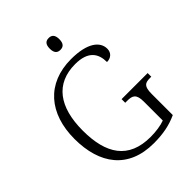

<svg xmlns="http://www.w3.org/2000/svg" viewBox="-255 -1049 1193 1193"><g transform="rotate(-45 341.0 -452.5)"><path d="M388 -811C412 -811 430 -823 430 -863C430 -903 412 -915 388 -915C364 -915 346 -903 346 -863C346 -823 364 -811 388 -811ZM388 10C472 10 534 -3 595 -31V-215C595 -284 614 -294 658 -294H669V-326H440V-294H457C503 -294 527 -284 527 -217V-51C496 -39 448 -32 402 -32C208 -32 131 -154 131 -358C131 -565 218 -684 390 -684C504 -684 539 -627 539 -553C573 -553 599 -574 599 -610C599 -672 538 -724 394 -724C180 -724 58 -580 58 -358C58 -137 165 10 388 10Z"/></g></svg>

Font: Noto Serif Ethiopic Light
Style: Regular
Weight: 300
Designer: Monotype Design Team
Foundry: Monotype Imaging Inc.
Version: Version 2.102